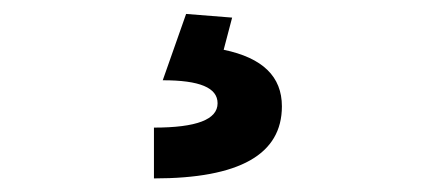

<svg xmlns="http://www.w3.org/2000/svg" viewBox="-20 -23 626 277"><path d="M202.1 234.4C325.7 234.4 386.7 199.7 386.7 130.4C386.7 87.4 358.9 60.5 302.7 48.8L314.9 2.4L248.5 -2.9L214.8 92.8C268.1 92.8 293.9 103.5 293.9 126C293.9 149.4 263.7 161.1 202.1 161.1Z"/></svg>

Font: Cascadia Code PL
Style: Regular
Weight: 400
Monospace: yes
Designer: Aaron Bell
Foundry: Saja Typeworks
Version: Version 2404.023